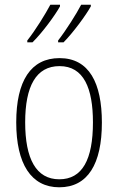

<svg xmlns="http://www.w3.org/2000/svg" viewBox="-20 -786 502 816"><path d="M366 -759V-766H325C306 -729 260 -656 227 -614V-606H250C289 -645 346 -722 366 -759ZM235 -759V-766H194C174 -728 131 -658 96 -614V-606H118C159 -646 215 -722 235 -759ZM413 -265C413 -433 359 -539 233 -539C111 -539 49 -442 49 -266C49 -90 112 10 232 10C353 10 413 -89 413 -265ZM87 -266C87 -419 133 -505 233 -505C336 -505 375 -411 375 -266C375 -108 330 -24 232 -24C133 -24 87 -112 87 -266Z"/></svg>

Font: Noto Sans Gurmukhi UI Condensed ExtraLight
Style: Regular
Weight: 200
Width: 3
Designer: Jelle Bosma - Monotype Design Team
Foundry: Monotype Imaging Inc.
Version: Version 2.004